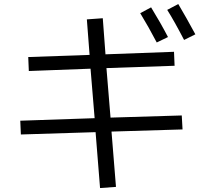

<svg xmlns="http://www.w3.org/2000/svg" viewBox="-20 -869 1040 966"><path d="M685.5 -802.7 740.2 -832Q788.1 -753.9 825.2 -682.6L768.6 -655.3Q726.6 -735.4 685.5 -802.7ZM821.3 -819.3 877 -848.6Q917 -781.2 962.9 -696.3L906.2 -668Q856.4 -763.7 821.3 -819.3ZM417 -771.5 497.1 -777.3 510.7 -595.7 855.5 -608.4 858.4 -538.1 515.6 -526.4 536.1 -277.3 894.5 -288.1 898.4 -217.8 541 -207 563.5 71.3 483.4 77.1 460.9 -204.1 85 -192.4 82 -261.7 456.1 -274.4 435.5 -523.4 125 -511.7 122.1 -582 430.7 -592.8Z"/></svg>

Font: Mgen+ 1c regular
Style: Regular
Weight: 400
Designer: [Source Han Sans]
Ryoko NISHIZUKA  (kana & ideographs); Paul D. Hunt (Latin, Greek & Cyrillic); Wenlong ZHANG  (bopomofo
Version: Version 1.059.20150602